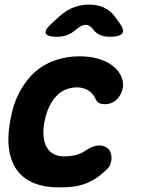

<svg xmlns="http://www.w3.org/2000/svg" viewBox="-20 -805 640 835"><path d="M24 -278Q37 -353 66 -406.5Q95 -460 134.5 -494Q174 -528 223 -544Q272 -560 325 -560Q370 -560 404 -550.5Q438 -541 461.5 -525Q485 -509 498 -489.5Q511 -470 514 -450Q519 -421 504.5 -394.5Q490 -368 464 -357Q446 -350 425.5 -352.5Q405 -355 397 -372Q386 -398 364.5 -411.5Q343 -425 314 -425Q293 -425 271 -417.5Q249 -410 230 -392Q211 -374 196 -345Q181 -316 173 -274Q166 -235 170 -206.5Q174 -178 186 -160Q198 -142 216.5 -133.5Q235 -125 257 -125Q285 -125 308.5 -130.5Q332 -136 357 -153Q380 -169 405 -172Q430 -175 448 -160Q457 -153 461 -141.5Q465 -130 465 -117Q465 -104 460 -91Q455 -78 445 -69Q419 -43 394 -27.5Q369 -12 343.5 -3.5Q318 5 291 7.5Q264 10 235 10Q177 10 132 -7Q87 -24 58.5 -59Q30 -94 20.5 -148.5Q11 -203 24 -278ZM229 -645Q183 -645 178.5 -661Q174 -677 212 -710L240 -735Q269 -761 300.5 -773Q332 -785 367 -785Q402 -785 430 -773Q458 -761 478 -735L496 -710Q522 -677 512.5 -661Q503 -645 457 -645Q434 -645 416 -652.5Q398 -660 385 -677L384 -679Q369 -697 352 -697Q335 -697 314 -679L311 -677Q292 -660 272 -652.5Q252 -645 229 -645Z"/></svg>

Font: Maple Mono NL ExtraBold
Style: Italic
Weight: 800
Italic angle: -10°
Monospace: yes
Designer: subframe7536
Version: Version 7.000